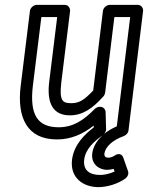

<svg xmlns="http://www.w3.org/2000/svg" viewBox="-20 -536 608 789"><path d="M402 20C377 42 362 69 359 95C354 139 388 162 420 162C429 162 440 160 447 158L451 169C431 178 408 183 392 183C346 183 321 162 326 120C331 77 367 44 402 20ZM408 14C413 8 416 1 416 -4L414 -75C414 -87 404 -97 392 -97H389C382 -97 374 -93 369 -88C322 -40 279 -13 221 -13C134 -13 101 -65 115 -183L150 -466H215L182 -198C172 -113 197 -62 267 -62C320 -62 360 -90 405 -140C409 -144 411 -150 412 -155L450 -466H515L460 -17C438 -7 423 2 408 14ZM65 -183C49 -53 91 37 214 37C272 37 321 15 365 -20V-12C329 15 284 58 276 120C267 194 321 233 385 233C419 233 465 220 496 197C505 190 510 178 506 167L487 113C478 87 455 100 450 104C444 108 434 112 426 112C414 112 408 107 409 95C411 82 418 68 435 53C447 43 464 32 489 23C499 19 507 10 508 0L568 -491C569 -502 561 -516 546 -516H431C420 -516 405 -506 403 -491L363 -164C325 -124 305 -112 273 -112C237 -112 223 -121 232 -198L268 -491C269 -502 261 -516 246 -516H131C120 -516 105 -506 103 -491Z"/></svg>

Font: Falling Sky
Style: OuObl
Weight: 400
Designer: Paul D. Hunt
Foundry: Adobe Systems Incorporated
Version: Version 1.02